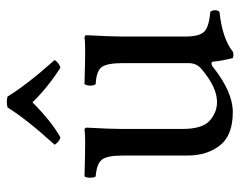

<svg xmlns="http://www.w3.org/2000/svg" viewBox="-92 -610 714 571"><g transform="rotate(-90 265.5 -325.0)"><path d="M263.2 -660.2Q300.3 -600.1 372.1 -520Q362.3 -505.9 349.1 -502.9Q291 -540 246.1 -585.9Q189.9 -529.8 142.1 -502.9Q128.9 -505.9 120.1 -520Q196.3 -604 231 -660.2Q249 -664.1 263.2 -660.2ZM216.8 9.8Q147.9 9.8 117.9 -28.6Q87.9 -66.9 87.9 -126V-317.9Q87.9 -364.7 75.4 -379.9Q63 -395 25.9 -397.9Q22 -401.9 22 -413.8Q22 -425.8 25.9 -431.2Q93.8 -429.2 127.9 -429.2Q152.8 -429.2 163.1 -431.2Q170.9 -431.2 170.9 -424.8Q167 -351.6 167 -321.8V-140.1Q167 -81.1 191.4 -59.1Q215.8 -37.1 247.1 -37.1Q292 -37.1 347.2 -85Q363.3 -99.1 362.8 -124V-316.9Q362.8 -364.7 350.8 -380.4Q338.9 -396 300.8 -397.9Q295.9 -401.9 295.9 -413.8Q295.9 -425.8 300.8 -431.2Q368.7 -429.2 402.8 -429.2Q427.7 -429.2 438 -431.2Q445.8 -431.2 445.8 -424.8Q441.9 -351.6 441.9 -321.8V-129.9Q441.9 -90.8 455.6 -75.9Q469.2 -61 515.1 -57.1Q520 -52.2 520 -43.2Q520 -34.2 515.1 -29.8Q435.1 -21 397 9.8Q388.2 13.7 377.9 9.8Q369.1 -24.4 367.2 -48.8Q366.2 -53.7 361.1 -53.5Q356 -53.2 352.1 -49.8Q277.8 9.8 216.8 9.8Z"/></g></svg>

Font: Linux Libertine
Style: Regular
Weight: 400
Designer: Philipp H. Poll
Foundry: Philipp H. Poll
Version: Version 5.3.0 ; ttfautohint (v0.9)